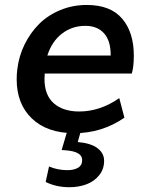

<svg xmlns="http://www.w3.org/2000/svg" viewBox="-20 -534 618 786"><path d="M519.5 -232.9H163.1Q162.1 -217.3 162.1 -210.9Q162.1 -144.5 200.2 -111.1Q238.3 -77.6 304.2 -77.6Q389.6 -77.6 468.3 -132.3L489.3 -52.2Q397 11.2 285.2 11.2Q173.3 11.2 110.8 -48.6Q48.3 -108.4 48.3 -209Q48.3 -232.4 50.8 -250Q57.1 -304.2 80.8 -352.3Q104.5 -400.4 140.6 -436.3Q176.8 -472.2 227.3 -492.9Q277.8 -513.7 335 -513.7Q432.6 -513.7 480.2 -457.5Q527.8 -401.4 527.8 -306.6Q527.8 -259.3 519.5 -232.9ZM173.8 -306.6H433.1V-309.6Q433.1 -367.2 405.8 -397.7Q378.4 -428.2 329.6 -428.2Q274.4 -428.2 233.2 -396Q191.9 -363.8 173.8 -306.6ZM316.4 121.1Q316.4 85.4 245.6 81.1L232.4 80.1L259.3 -11.2H314.9L298.3 47.4Q352.5 52.2 379.4 72.8Q406.2 93.3 406.2 124.5Q406.2 158.7 385.7 183.8Q365.2 209 333.5 220.7Q301.8 232.4 264.2 232.4Q210 232.4 167 210.9L180.7 147.5Q215.8 162.6 256.3 162.6Q282.7 162.6 299.6 152.6Q316.4 142.6 316.4 121.1Z"/></svg>

Font: Muli
Style: Semi-BoldItalic
Weight: 600
Italic angle: -7°
Designer: Vernon Adams
Foundry: newtypography
Version: Version 2.0; ttfautohint (v1.00rc1.2-2d82) -l 8 -r 50 -G 200